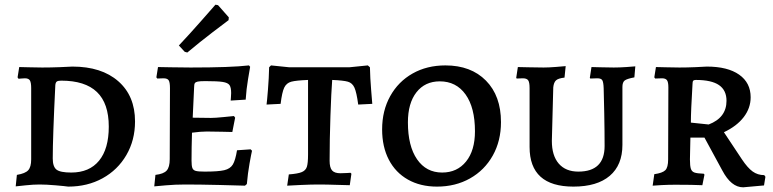

<svg xmlns="http://www.w3.org/2000/svg" viewBox="-20 -787 3298 819"><path d="M149 0Q122 0 89.5 3.5Q57 7 47 8L52 -41Q88 -47 100.5 -61Q113 -75 113 -107V-411Q113 -435 107.5 -444Q102 -453 86 -453Q78 -453 70 -452Q62 -451 59 -451L55 -457L62 -501Q73 -501 102 -500Q131 -499 160 -499Q196 -499 235 -500.5Q274 -502 289 -503Q413 -503 484.5 -440.5Q556 -378 556 -269Q556 -189 519 -125.5Q482 -62 417.5 -26.5Q353 9 271 9Q258 7 217.5 3.5Q177 0 149 0ZM216 -424Q205 -201 205 -111Q205 -76 221 -63.5Q237 -51 284 -51Q361 -51 402.5 -101.5Q444 -152 444 -247Q444 -346 393.5 -394.5Q343 -443 241 -443Q227 -443 222 -439Q217 -435 216 -424Z M643 -41Q678 -45 691 -59.5Q704 -74 704 -108L705 -411Q705 -436 699.5 -444.5Q694 -453 677 -453L651 -452L647 -457L654 -501Q668 -501 707.5 -500Q747 -499 793 -499Q966 -499 1042 -508L1047 -502Q1045 -490 1038 -449Q1031 -408 1028 -362L964 -358Q964 -361 965 -370.5Q966 -380 966 -390Q966 -414 959 -424Q952 -434 930 -437.5Q908 -441 856 -441Q833 -441 823.5 -439Q814 -437 811 -432Q808 -427 808 -414L802 -285L880 -284Q898 -284 932.5 -287.5Q967 -291 978 -292L983 -285L971 -224Q960 -224 928.5 -225Q897 -226 862 -226Q836 -226 799 -221Q797 -157 797 -102Q797 -80 800.5 -70.5Q804 -61 815 -58Q826 -55 853 -55Q911 -55 936.5 -61Q962 -67 973 -85Q984 -103 991 -146L1049 -150L1055 -144Q1052 -132 1044.5 -90Q1037 -48 1033 -2L1025 5Q999 4 914.5 2Q830 0 771 0Q727 0 688 3.5Q649 7 638 8ZM768 -566 743 -593Q790 -643 837.5 -697Q885 -751 899 -767L910 -765L956 -713L955 -701Q940 -690 887 -649.5Q834 -609 779 -563Z M1212 -43Q1251 -46 1267.5 -53Q1284 -60 1289 -75.5Q1294 -91 1294 -128V-446Q1243 -444 1222.5 -438.5Q1202 -433 1192.5 -413.5Q1183 -394 1177 -344L1117 -341Q1119 -355 1123 -404.5Q1127 -454 1128 -500L1136 -508L1214 -500H1470L1549 -508L1558 -500Q1559 -453 1563 -405.5Q1567 -358 1568 -344L1508 -341Q1501 -393 1492 -413Q1483 -433 1464 -438.5Q1445 -444 1397 -446Q1393 -395 1389.5 -292.5Q1386 -190 1386 -101Q1386 -72 1396.5 -60Q1407 -48 1432 -48Q1449 -48 1460.5 -49Q1472 -50 1475 -50L1479 -46L1472 3Q1457 3 1416 1.5Q1375 0 1336 0Q1308 0 1263.5 2Q1219 4 1205 5Z M1610 -235Q1610 -315 1644.5 -377Q1679 -439 1740 -473.5Q1801 -508 1880 -508Q1989 -508 2053 -443Q2117 -378 2117 -266Q2117 -186 2082 -123.5Q2047 -61 1985 -26Q1923 9 1844 9Q1773 9 1720 -21Q1667 -51 1638.5 -106Q1610 -161 1610 -235ZM2006 -227Q2006 -328 1966 -384Q1926 -440 1856 -440Q1793 -440 1756.5 -393.5Q1720 -347 1720 -265Q1720 -164 1759 -107.5Q1798 -51 1866 -51Q1930 -51 1968 -98Q2006 -145 2006 -227Z M2239 -160V-411Q2239 -436 2233 -444.5Q2227 -453 2210 -453L2184 -452L2182 -455L2189 -501Q2200 -501 2232 -500Q2264 -499 2299 -499Q2321 -499 2352 -501.5Q2383 -504 2393 -505L2388 -456Q2361 -453 2351.5 -444Q2342 -435 2340 -414L2334 -186Q2334 -123 2363.5 -89Q2393 -55 2447 -55Q2559 -55 2559 -164Q2559 -225 2557.5 -302.5Q2556 -380 2555 -411Q2554 -437 2549 -445Q2544 -453 2528 -453L2498 -452L2496 -455L2503 -501Q2513 -501 2541.5 -500Q2570 -499 2598 -499Q2623 -499 2652 -501Q2681 -503 2690 -504L2686 -457Q2654 -451 2644.5 -443.5Q2635 -436 2635 -416V-169Q2635 -83 2581 -37Q2527 9 2426 9Q2239 9 2239 -160Z M3061 -60 2985 -200H2925L2923 -107Q2923 -79 2927 -67Q2931 -55 2942.5 -51Q2954 -47 2982 -46L2985 -42L2976 3Q2962 2 2927 1.5Q2892 1 2861 1Q2832 1 2802.5 2.5Q2773 4 2764 5L2771 -44Q2806 -49 2818 -61Q2830 -73 2830 -107L2831 -414Q2831 -437 2825 -445Q2819 -453 2804 -453L2775 -452L2771 -457L2778 -501Q2789 -501 2819 -500Q2849 -499 2878 -499Q2910 -499 2945.5 -500.5Q2981 -502 2995 -503Q3084 -503 3133 -468.5Q3182 -434 3182 -372Q3182 -326 3152.5 -287.5Q3123 -249 3068 -223L3145 -107Q3169 -71 3190.5 -55.5Q3212 -40 3240 -40L3245 -33L3239 4L3150 12Q3099 12 3061 -60ZM3079 -357Q3079 -402 3047 -424Q3015 -446 2948 -446Q2940 -446 2937 -442.5Q2934 -439 2934 -428Q2927 -313 2927 -264L3003 -256Q3079 -285 3079 -357Z"/></svg>

Font: Alegreya SC Medium
Style: Regular
Weight: 500
Designer: Juan Pablo del Peral
Foundry: Huerta Tipografica
Version: Version 2.007; ttfautohint (v1.6)